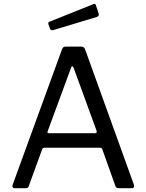

<svg xmlns="http://www.w3.org/2000/svg" viewBox="-20 -986 767 1006"><path d="M55 0Q49 0 46.5 -4.5Q44 -9 46 -17L305 -728Q308 -735 312 -738.5Q316 -742 325 -742H403Q421 -742 426 -727L682 -17Q684 -11 681.5 -5.5Q679 0 672 0H601Q589 0 585 -10L516 -204Q514 -208 512 -210Q510 -212 504 -212H213Q204 -212 201 -204L130 -9Q129 -5 125.5 -2.5Q122 0 115 0H55ZM478 -288Q490 -288 486 -301L366 -630Q362 -639 358.5 -639Q355 -639 352 -630L230 -299Q225 -288 236 -288ZM482 -960 497 -915Q501 -902 487 -897L258 -828Q251 -827 247.5 -828.5Q244 -830 242 -836L234 -858Q230 -869 239 -872L471 -965Q479 -968 482 -960Z"/></svg>

Font: Libre Franklin
Style: Regular
Weight: 400
Designer: Pablo Impallari, Rodrigo Fuenzalida, Nhung Nguyen
Foundry: Impallari Type
Version: Version 3.000